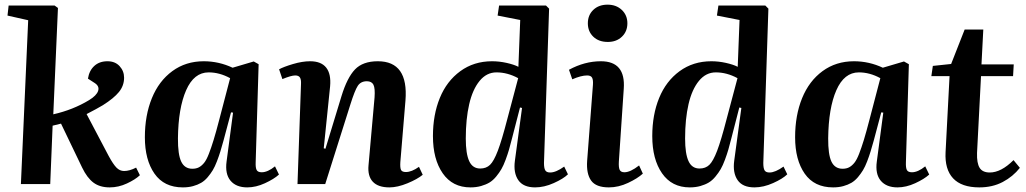

<svg xmlns="http://www.w3.org/2000/svg" viewBox="-20 -791 4409 825"><path d="M69.8 0 101.1 -704.1 12.2 -724.1 17.1 -767.1H214.8L229 -756.8L209 -299.8Q293.5 -318.8 362.8 -360.8Q395 -380.4 401.6 -400.4Q408.2 -420.4 387.2 -434.1L357.9 -453.1Q363.3 -487.8 385.3 -507.8Q407.2 -527.8 441.9 -527.8Q474.6 -527.8 493.9 -506.8Q513.2 -485.8 513.2 -457Q513.2 -422.9 491.2 -395.8Q469.2 -368.7 421.9 -338.9Q396.5 -323.7 352.1 -300.8L446.8 -121.1Q465.8 -85.9 480.2 -71Q494.6 -56.2 513.2 -56.2Q536.6 -56.2 564.9 -70.8L581.1 -38.1Q561.5 -19.5 525.4 -2.7Q489.3 14.2 451.2 14.2Q409.2 14.2 381.8 -6.1Q354.5 -26.4 333 -70.8L242.2 -259.8Q240.7 -259.3 206.1 -251L195.8 0Z M1091.3 -515.1 1078.6 -94.2Q1077.6 -70.3 1082.8 -60.5Q1087.9 -50.8 1104.5 -50.8Q1130.4 -50.8 1161.6 -76.2L1178.7 -41Q1157.2 -21.5 1118.4 -3.7Q1079.6 14.2 1042.5 14.2Q994.6 14.2 970.5 -14.6Q946.3 -43.5 953.6 -97.2L981.4 -307.1L972.7 -308.1L940.4 -187Q932.6 -159.2 926.8 -139.9Q920.9 -120.6 912.1 -97.7Q903.3 -74.7 894.3 -59.8Q885.3 -44.9 872.3 -29.5Q859.4 -14.2 844.2 -5.4Q829.1 3.4 809.3 8.8Q789.6 14.2 765.6 14.2Q685.1 14.2 643.8 -44.9Q602.5 -104 602.5 -201.2Q602.5 -295.4 632.6 -369.1Q662.6 -442.9 720.5 -485.4Q778.3 -527.8 855.5 -527.8Q920.4 -527.8 979.5 -500L1070.3 -526.9ZM806.6 -65.9Q822.8 -65.9 834.5 -72Q846.2 -78.1 856.7 -90.8Q867.2 -103.5 877.4 -129.9Q887.7 -156.2 897.9 -189.7Q908.2 -223.1 922.4 -277.8L968.8 -455.1Q923.3 -480 876.5 -480Q813.5 -480 779.8 -403.3Q746.1 -326.7 744.6 -196.8Q744.1 -127 758.8 -96.4Q773.4 -65.9 806.6 -65.9Z M1780.3 -74.2 1796.4 -40Q1773.4 -21 1730.7 -3.4Q1688 14.2 1653.3 14.2Q1604.5 14.2 1581.8 -10.3Q1559.1 -34.7 1563.5 -81.1L1589.4 -372.1Q1592.3 -411.6 1584.7 -426.8Q1577.1 -441.9 1556.2 -441.9Q1530.3 -441.9 1517.3 -422.1Q1504.4 -402.3 1485.4 -341.8L1377.4 0H1258.3L1273.4 -430.2Q1274.4 -449.2 1268.8 -458Q1263.2 -466.8 1248.5 -466.8Q1231.4 -466.8 1193.4 -451.2L1179.2 -493.2Q1198.7 -503.9 1239 -515.9Q1279.3 -527.8 1312.5 -527.8Q1359.9 -527.8 1381.6 -500.5Q1403.3 -473.1 1398.4 -419.9L1371.1 -153.8L1378.4 -151.9L1447.3 -377.9Q1471.7 -457.5 1505.4 -492.7Q1539.1 -527.8 1603.5 -527.8Q1735.8 -527.8 1722.2 -358.9L1700.2 -94.2Q1698.7 -70.3 1703.1 -61Q1707.5 -51.8 1724.1 -51.8Q1749 -51.8 1780.3 -74.2Z M2339.4 -753.9 2317.4 -90.8Q2317.4 -68.8 2322.8 -59.3Q2328.1 -49.8 2344.2 -49.8Q2368.7 -49.8 2404.3 -75.2L2420.4 -42Q2400.9 -22.9 2359.6 -4.4Q2318.4 14.2 2279.3 14.2Q2228.5 14.2 2207 -17.1Q2185.5 -48.3 2192.4 -100.1L2223.1 -327.1L2214.4 -329.1L2180.2 -196.8Q2172.9 -167.5 2167.2 -148.2Q2161.6 -128.9 2152.6 -104.5Q2143.6 -80.1 2134.5 -64.5Q2125.5 -48.8 2112.1 -32.5Q2098.6 -16.1 2083.3 -6.8Q2067.9 2.4 2047.1 8.3Q2026.4 14.2 2001.5 14.2Q1924.3 14.2 1882.3 -46.4Q1840.3 -106.9 1840.3 -206.1Q1840.3 -297.9 1869.9 -370.1Q1899.4 -442.4 1957.8 -485.1Q2016.1 -527.8 2094.2 -527.8Q2125 -527.8 2156.7 -520.8Q2188.5 -513.7 2207.5 -503.9L2215.3 -705.1L2118.2 -724.1L2124.5 -767.1H2326.2ZM2043.5 -66.9Q2069.3 -66.9 2085.7 -82.8Q2102.1 -98.6 2119.1 -143.3Q2136.2 -188 2160.2 -280.8L2206.5 -455.1Q2160.6 -480 2113.3 -480Q2070.8 -480 2040.8 -443.4Q2010.7 -406.7 1996.1 -343.3Q1981.4 -279.8 1981.4 -195.8Q1981.4 -130.4 1996.1 -98.6Q2010.7 -66.9 2043.5 -66.9Z M2590.8 -771Q2627.9 -771 2651.9 -748.3Q2675.8 -725.6 2675.8 -690.9Q2675.8 -655.8 2652.3 -633.3Q2628.9 -610.8 2591.8 -610.8Q2552.7 -610.8 2529.3 -633.3Q2505.9 -655.8 2505.9 -690.9Q2505.9 -726.1 2529.3 -748.5Q2552.7 -771 2590.8 -771ZM2502.9 -100.1 2527.8 -426.8Q2529.3 -448.2 2523.9 -457.5Q2518.6 -466.8 2502.9 -466.8Q2477.1 -466.8 2439 -450.2L2424.8 -491.2Q2492.2 -527.8 2562 -527.8Q2668.9 -527.8 2660.2 -409.2L2639.2 -97.2Q2637.7 -71.8 2642.6 -61.3Q2647.5 -50.8 2663.1 -50.8Q2688.5 -50.8 2726.1 -80.1L2742.2 -44.9Q2719.7 -24.4 2678.7 -5.1Q2637.7 14.2 2596.2 14.2Q2541 14.2 2520 -15.1Q2499 -44.4 2502.9 -100.1Z M3281.7 -753.9 3259.8 -90.8Q3259.8 -68.8 3265.1 -59.3Q3270.5 -49.8 3286.6 -49.8Q3311 -49.8 3346.7 -75.2L3362.8 -42Q3343.3 -22.9 3302 -4.4Q3260.7 14.2 3221.7 14.2Q3170.9 14.2 3149.4 -17.1Q3127.9 -48.3 3134.8 -100.1L3165.5 -327.1L3156.7 -329.1L3122.6 -196.8Q3115.2 -167.5 3109.6 -148.2Q3104 -128.9 3095 -104.5Q3085.9 -80.1 3076.9 -64.5Q3067.9 -48.8 3054.4 -32.5Q3041 -16.1 3025.6 -6.8Q3010.3 2.4 2989.5 8.3Q2968.8 14.2 2943.8 14.2Q2866.7 14.2 2824.7 -46.4Q2782.7 -106.9 2782.7 -206.1Q2782.7 -297.9 2812.3 -370.1Q2841.8 -442.4 2900.1 -485.1Q2958.5 -527.8 3036.6 -527.8Q3067.4 -527.8 3099.1 -520.8Q3130.9 -513.7 3149.9 -503.9L3157.7 -705.1L3060.5 -724.1L3066.9 -767.1H3268.6ZM2985.8 -66.9Q3011.7 -66.9 3028.1 -82.8Q3044.4 -98.6 3061.5 -143.3Q3078.6 -188 3102.5 -280.8L3148.9 -455.1Q3103 -480 3055.7 -480Q3013.2 -480 2983.2 -443.4Q2953.1 -406.7 2938.5 -343.3Q2923.8 -279.8 2923.8 -195.8Q2923.8 -130.4 2938.5 -98.6Q2953.1 -66.9 2985.8 -66.9Z M3885.3 -515.1 3872.6 -94.2Q3871.6 -70.3 3876.7 -60.5Q3881.8 -50.8 3898.4 -50.8Q3924.3 -50.8 3955.6 -76.2L3972.7 -41Q3951.2 -21.5 3912.4 -3.7Q3873.5 14.2 3836.4 14.2Q3788.6 14.2 3764.4 -14.6Q3740.2 -43.5 3747.6 -97.2L3775.4 -307.1L3766.6 -308.1L3734.4 -187Q3726.6 -159.2 3720.7 -139.9Q3714.8 -120.6 3706.1 -97.7Q3697.3 -74.7 3688.2 -59.8Q3679.2 -44.9 3666.3 -29.5Q3653.3 -14.2 3638.2 -5.4Q3623 3.4 3603.3 8.8Q3583.5 14.2 3559.6 14.2Q3479 14.2 3437.7 -44.9Q3396.5 -104 3396.5 -201.2Q3396.5 -295.4 3426.5 -369.1Q3456.5 -442.9 3514.4 -485.4Q3572.3 -527.8 3649.4 -527.8Q3714.4 -527.8 3773.4 -500L3864.3 -526.9ZM3600.6 -65.9Q3616.7 -65.9 3628.4 -72Q3640.1 -78.1 3650.6 -90.8Q3661.1 -103.5 3671.4 -129.9Q3681.6 -156.2 3691.9 -189.7Q3702.1 -223.1 3716.3 -277.8L3762.7 -455.1Q3717.3 -480 3670.4 -480Q3607.4 -480 3573.7 -403.3Q3540 -326.7 3538.6 -196.8Q3538.1 -127 3552.7 -96.4Q3567.4 -65.9 3600.6 -65.9Z M3981.9 -463.9 3988.3 -507.8 4066.9 -516.1 4125 -664.1H4205.1L4197.3 -514.2H4335.9L4333 -463.9H4195.3L4178.2 -133.8Q4176.8 -90.3 4189.2 -70.1Q4201.7 -49.8 4232.9 -49.8Q4281.7 -49.8 4335 -103L4362.3 -69.8Q4332.5 -32.2 4288.6 -9Q4244.6 14.2 4188 14.2Q4111.8 14.2 4075.4 -24.7Q4039.1 -63.5 4043 -137.2L4060.1 -463.9Z"/></svg>

Font: Literata SemiBold
Style: Italic
Weight: 650
Italic angle: -2.39999°
Designer: Latin by Veronika Burian and Jose Scaglione. Greek by Irene Vlachou. Cyrillic by Vera Evstafieva
Foundry: TypeTogether
Version: Version 3.021